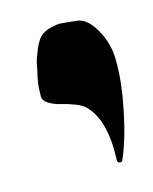

<svg xmlns="http://www.w3.org/2000/svg" viewBox="-62 -184 320 401"><g transform="rotate(-15 98.5 17.0)"><path d="M32.2 -54.2Q33.2 -60.5 35.4 -70.8Q37.6 -81.1 46.1 -101.3Q54.7 -121.6 65.9 -128.4Q74.7 -133.8 85.7 -136.2Q96.7 -138.7 101.8 -138.7Q106.9 -138.7 122.3 -137Q137.7 -135.3 139.2 -135.3Q161.1 -133.3 179 -101.8Q196.8 -70.3 196.8 -35.2V-27.3Q196.8 15.6 184.8 73.5Q172.9 131.3 155.8 170.4Q154.3 173.8 150.4 173.8Q144.5 173.8 144.5 168V167.5Q148.4 81.5 112.3 45.4Q105.5 38.6 90.6 33Q75.7 27.3 62 24.2Q48.3 21 37.4 14.4Q26.4 7.8 25.9 -1V-7.8Q25.9 -30.8 32.2 -54.2Z"/></g></svg>

Font: Some Time Later
Style: Regular
Weight: 400
Version: Version 003.300